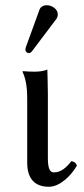

<svg xmlns="http://www.w3.org/2000/svg" viewBox="-20 -703 321 734"><path d="M84 -322V-81C84 -22 111 11 167 11C210 11 253 -33 274 -70C271 -80 264 -85 253 -87C234 -63 214 -44 186 -44C171 -44 163 -58 163 -99V-343C163 -375 161 -437 161 -437C146 -431 130 -429 111 -429C99 -429 74 -430 68 -431L66 -429C83 -394 84 -350 84 -322ZM159 -683C146 -683 135 -677 131 -666L79 -523C78 -520 77 -516 77 -513C77 -506 83 -500 91 -500C95 -500 100 -504 103 -508L195 -630C199 -635 201 -643 201 -648C201 -668 179 -683 159 -683Z"/></svg>

Font: Libertinus Math
Style: Regular
Weight: 400
Designer: Philipp H. Poll, Khaled Hosny
Foundry: Caleb Maclennan
Version: Version 7.050;RELEASE